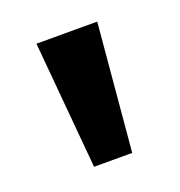

<svg xmlns="http://www.w3.org/2000/svg" viewBox="-65 -807 359 383"><g transform="rotate(-20 114.5 -615.0)"><path d="M179 -750 155 -480H74L50 -750Z"/></g></svg>

Font: Unbounded Variable
Style: Regular
Weight: 400
Designer: Luke Prowse, Jean-Baptiste Morizot, Fátima Lázaro, Florian Runge
Foundry: NaN
Version: Version 1.600;FEAKit 1.0